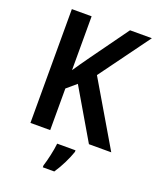

<svg xmlns="http://www.w3.org/2000/svg" viewBox="-168 -812 925 1132"><g transform="rotate(20 295.0 -246.5)"><path d="M590 0 355 -399 585 -714H448L278 -478C251 -440 227 -406 207 -376V-714H83V0H207V-261L267 -312L450 0ZM388 71V61H273C269 103 253 173 241 209V221H313C345 174 373 115 388 71Z"/></g></svg>

Font: Noto Sans Myanmar SemiCondensed SemiBold
Style: Regular
Weight: 600
Width: 4
Designer: Monotype Design Team
Foundry: Monotype Imaging Inc.
Version: Version 2.107